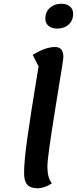

<svg xmlns="http://www.w3.org/2000/svg" viewBox="-20 -976 412 1021"><path d="M185 -623 154 -684Q221 -726 273 -726Q317 -726 317 -673Q317 -659 288 -485Q284 -461 267.5 -357.5Q251 -254 241.5 -184.5Q232 -115 232 -89Q232 -31 256 -1Q217 25 179 25Q142 25 125 6Q108 -13 108 -56Q108 -114 124 -232Q140 -350 185 -623ZM221 -877Q221 -912 245 -934Q269 -956 306 -956Q335 -956 352 -941.5Q369 -927 369 -902Q369 -868 345.5 -846Q322 -824 284 -824Q255 -824 238 -838.5Q221 -853 221 -877Z"/></svg>

Font: Lemonada
Style: Regular
Weight: 400
Designer: Mohamed Gaber (Arabic) Eduardo Tunni (Latin)
Foundry: Kief Type Foundry
Version: Version 3.006